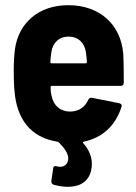

<svg xmlns="http://www.w3.org/2000/svg" viewBox="-20 -542 524 740"><path d="M252 -112C211 -112 186 -136 179 -172C176 -182 175 -193 175 -206C175 -209 177 -211 180 -211H445C452 -211 457 -215 457 -223C457 -254 457 -300 455 -335C446 -445 367 -522 243 -522C130 -522 53 -455 38 -355C35 -333 33 -303 33 -274C33 -227 34 -186 42 -149C60 -65 112 -10 201 4C203 5 205 6 207 7C229 29 243 50 243 68C243 90 228 101 212 101C208 101 203 100 199 99C191 97 186 98 185 107L178 155C177 163 180 167 187 170C201 174 221 178 241 178C279 178 319 165 331 116C333 107 334 99 334 90C334 63 324 36 301 10C298 7 299 5 303 4C374 -11 424 -56 448 -129C451 -137 448 -142 440 -144L335 -165C327 -167 323 -163 320 -157C308 -130 285 -113 252 -112ZM245 -401C281 -401 306 -377 311 -341C313 -329 314 -316 315 -303C315 -300 313 -298 310 -298H179C176 -298 174 -300 174 -303C175 -317 176 -329 178 -341C183 -377 207 -401 245 -401Z"/></svg>

Font: Barlow Semi Condensed
Style: Bold
Weight: 700
Width: 4
Designer: Jeremy Tribby
Foundry: Tribby Type
Version: Version 1.422;hotconv 1.0.109;makeotfexe 2.5.65596